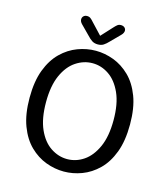

<svg xmlns="http://www.w3.org/2000/svg" viewBox="-117 -875 852 976"><g transform="rotate(15 309.5 -387.0)"><path d="M309.5 10.5Q261.5 10.5 214.8 -7Q168 -24.5 129.5 -62Q91 -99.5 68 -160.2Q45 -221 45 -307.5Q45 -394 68 -454.5Q91 -515 129.5 -552.5Q168 -590 214.8 -607.5Q261.5 -625 309.5 -625Q357 -625 403.8 -607.5Q450.5 -590 489 -552.5Q527.5 -515 550.5 -454.5Q573.5 -394 573.5 -307.5Q573.5 -221 550.5 -160.2Q527.5 -99.5 489 -62Q450.5 -24.5 403.8 -7Q357 10.5 309.5 10.5ZM309.5 -55Q356 -55 396.2 -82.2Q436.5 -109.5 461.8 -165.5Q487 -221.5 487 -307.5Q487 -393 461.8 -449Q436.5 -505 396.2 -532.2Q356 -559.5 309.5 -559.5Q263.5 -559.5 222.5 -532.2Q181.5 -505 156.5 -449Q131.5 -393 131.5 -307.5Q131.5 -221.5 156.5 -165.5Q181.5 -109.5 222.5 -82.2Q263.5 -55 309.5 -55ZM413 -737 366 -689.5Q351.5 -674 339.2 -666.2Q327 -658.5 309.5 -658.5Q292 -658.5 279.5 -666.2Q267 -674 253 -689.5L206 -737Q195 -748.5 195 -760Q195 -770.5 202 -777.2Q209 -784 220.5 -784Q231.5 -784 239 -778.2Q246.5 -772.5 255 -762.5L310 -704L363.5 -762Q372.5 -772 380 -778Q387.5 -784 398.5 -784Q410.5 -784 417.8 -777.5Q425 -771 425 -761Q425 -756 422.2 -749.8Q419.5 -743.5 413 -737Z"/></g></svg>

Font: Sono Monospace
Style: Regular
Weight: 400
Designer: Tyler Finck
Foundry: Tyler Finck
Version: Version 2.112